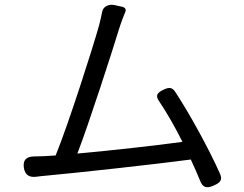

<svg xmlns="http://www.w3.org/2000/svg" viewBox="-20 -769 1020 804"><path d="M467 -64C584 -77 704 -91 779 -101C794 -69 807 -39 818 -12C829 17 846 21 875 8C902 -4 913 -15 901 -42C858 -139 776 -290 714 -384C701 -404 688 -404 666 -394C638 -381 629 -369 647 -344C678 -298 713 -237 744 -175C636 -160 448 -139 304 -126C353 -253 450 -554 478 -646C488 -678 497 -700 505 -720C509 -730 504 -738 490 -741L463 -747L458 -748C432 -753 411 -739 408 -720C405 -705 401 -687 395 -663C368 -567 268 -253 213 -118L164 -115C151 -115 138 -114 125 -114C91 -114 75 -100 80 -66C85 -36 103 -25 133 -29C146 -31 158 -32 169 -33C235 -39 349 -51 467 -64Z"/></svg>

Font: GenSenRounded2 TW R
Style: Regular
Weight: 400
Version: Version 2.100;PS 2.1;hotconv 16.6.51;makeotf.lib2.5.65220 DE